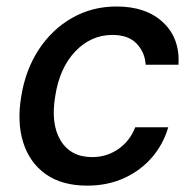

<svg xmlns="http://www.w3.org/2000/svg" viewBox="-20 -573 608 604"><path d="M254.3 11Q175.1 11 124.1 -25Q73.2 -61.1 53.1 -124.6Q33 -188.2 46.9 -270.2Q60.4 -353.7 102.1 -417.3Q143.8 -480.8 206.9 -516.7Q269.9 -552.6 346.9 -552.6Q440 -552.6 493.3 -502.3Q546.5 -452.1 541.5 -369.3H438.2Q436.1 -407.7 410.2 -435.4Q384.2 -463.1 333.5 -463.1Q266.7 -463.1 217.3 -411.8Q168 -360.4 154.1 -272.7Q138.8 -183.6 170.6 -131.2Q202.4 -78.8 269.9 -78.8Q315.3 -78.8 351.7 -103.7Q388.1 -128.6 405.5 -172.6H509.2Q494 -119.7 458.3 -78.1Q422.6 -36.6 370.6 -12.8Q318.5 11 254.3 11Z"/></svg>

Font: Inter UI Medium
Style: Italic
Weight: 500
Italic angle: 9.39999°
Designer: Rasmus Andersson
Foundry: rsms
Version: 3.2;8d6f07862